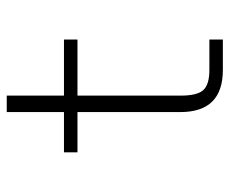

<svg xmlns="http://www.w3.org/2000/svg" viewBox="-76 -610 682 570"><g transform="rotate(-90 265.0 -325.0)"><path d="M217.3 -646H266.1V-476.1H432.6V-436H266.1V-130.4Q266.1 -80.1 282.7 -62.3Q299.3 -44.4 342.3 -44.4H432.6V-4.4H342.3Q217.3 -4.4 217.3 -130.4V-436H97.7V-476.1H217.3Z"/></g></svg>

Font: AzarMehrMonospaced
Style: SansRegular
Weight: 1
Designer: Amin Abedi
Version: Version 1.00